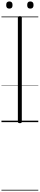

<svg xmlns="http://www.w3.org/2000/svg" viewBox="-20 -1675 545 2633"><path d="M252 14Q238 14 231.5 9Q225 4 225 -5V-1434Q225 -1444 231.5 -1448.5Q238 -1453 252 -1453Q266 -1453 272.5 -1448.5Q279 -1444 279 -1434V-5Q279 4 273 9Q267 14 252 14ZM108 -1557Q86 -1557 75.5 -1568.5Q65 -1580 65 -1605Q65 -1631 76 -1643Q87 -1655 108 -1655Q130 -1655 141 -1643Q152 -1631 152 -1606Q152 -1580 141 -1568.5Q130 -1557 108 -1557ZM396 -1557Q374 -1557 363.5 -1568.5Q353 -1580 353 -1605Q353 -1631 363.5 -1643Q374 -1655 396 -1655Q417 -1655 428.5 -1643Q440 -1631 440 -1606Q440 -1581 429 -1569Q418 -1557 396 -1557ZM0 928H505V938H0ZM0 -20H505V0H0ZM0 -505H505V-500H0ZM0 -1448H505V-1438H0Z"/></svg>

Font: Playwrite ID Guides
Style: Regular
Weight: 400
Designer: Veronika Burian, José Scaglione
Foundry: TypeTogether
Version: Version 1.003